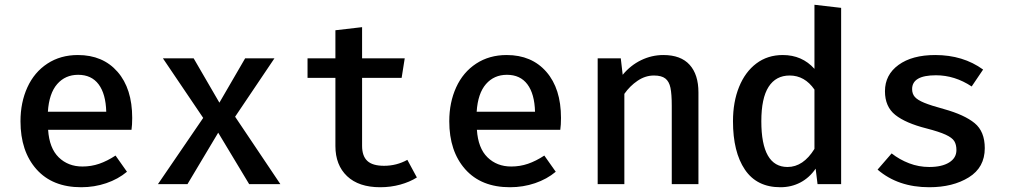

<svg xmlns="http://www.w3.org/2000/svg" viewBox="-20 -773 4240 806"><path d="M326 -74Q363 -74 396.5 -85.5Q430 -97 465 -120L513 -52Q476 -21 426 -4Q376 13 321 13Q200 13 133 -62.5Q66 -138 66 -264Q66 -343 95 -406.5Q124 -470 179 -506Q234 -542 307 -542Q412 -542 473.5 -471.5Q535 -401 535 -278Q535 -248 532 -228H182Q187 -151 226.5 -112.5Q266 -74 326 -74ZM181 -304H426Q424 -379 394 -419Q364 -459 308 -459Q254 -459 220 -420Q186 -381 181 -304Z M643 0 833 -278 664 -528H793L901 -342L1009 -528H1132L967 -283L1157 0H1026L896 -216L767 0Z M1576 13Q1486 13 1437 -33.5Q1388 -80 1388 -160V-446H1271V-528H1388V-646L1500 -659V-528H1679L1666 -446H1500V-161Q1500 -118 1522 -97.5Q1544 -77 1592 -77Q1645 -77 1690 -102L1730 -28Q1700 -9 1660 2Q1620 13 1576 13Z M2126 -74Q2163 -74 2196.5 -85.5Q2230 -97 2265 -120L2313 -52Q2276 -21 2226 -4Q2176 13 2121 13Q2000 13 1933 -62.5Q1866 -138 1866 -264Q1866 -343 1895 -406.5Q1924 -470 1979 -506Q2034 -542 2107 -542Q2212 -542 2273.5 -471.5Q2335 -401 2335 -278Q2335 -248 2332 -228H1982Q1987 -151 2026.5 -112.5Q2066 -74 2126 -74ZM1981 -304H2226Q2224 -379 2194 -419Q2164 -459 2108 -459Q2054 -459 2020 -420Q1986 -381 1981 -304Z M2489 -528H2586L2594 -459Q2627 -499 2671.5 -520.5Q2716 -542 2765 -542Q2838 -542 2875 -501Q2912 -460 2912 -385V0H2800V-329Q2800 -378 2794.5 -404.5Q2789 -431 2773 -443.5Q2757 -456 2725 -456Q2689 -456 2656.5 -434Q2624 -412 2601 -379V0H2489Z M3511 -740V0H3412L3404 -65Q3378 -27 3340 -7Q3302 13 3256 13Q3157 13 3107 -61Q3057 -135 3057 -264Q3057 -345 3082.5 -408Q3108 -471 3155 -506.5Q3202 -542 3266 -542Q3347 -542 3399 -484V-753ZM3176 -264Q3176 -72 3286 -72Q3352 -72 3399 -148V-397Q3358 -456 3295 -456Q3237 -456 3206.5 -408.5Q3176 -361 3176 -264Z M3995 -143Q3995 -166 3986 -180.5Q3977 -195 3950 -207.5Q3923 -220 3869 -234Q3782 -256 3738.5 -290.5Q3695 -325 3695 -390Q3695 -459 3752 -500.5Q3809 -542 3906 -542Q4023 -542 4107 -481L4059 -410Q3988 -457 3909 -457Q3809 -457 3809 -399Q3809 -379 3820.5 -366Q3832 -353 3860 -341.5Q3888 -330 3943 -315Q4029 -291 4071.5 -256Q4114 -221 4114 -151Q4114 -70 4047 -28.5Q3980 13 3881 13Q3750 13 3664 -61L3723 -129Q3756 -103 3796.5 -87.5Q3837 -72 3881 -72Q3934 -72 3964.5 -91Q3995 -110 3995 -143Z"/></svg>

Font: Fira Mono Medium
Style: Regular
Weight: 500
Designer: Carrois Corporate & Edenspiekermann AG
Foundry: Carrois Corporate GbR & Edenspiekermann AG
Version: Version 3.206